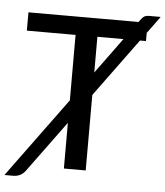

<svg xmlns="http://www.w3.org/2000/svg" viewBox="-80 -799 778 903"><g transform="rotate(5 308.5 -347.5)"><path d="M353.5 -630.9V-462.4L476.6 -630.9ZM583 -630.9H554.7L353.5 -356.4V0H250.5V-215.8L73.7 25.4Q52.2 54.7 15.6 54.7H-25.4L250.5 -321.8V-630.9H20.5V-717.3H540Q555.2 -738.8 563.7 -744.4Q572.3 -750 588.9 -750H642.1L583 -669.4Z"/></g></svg>

Font: Lato-Medium
Style: Regular
Weight: 500
Designer: Lukasz Dziedzic
Foundry: tyPoland Lukasz Dziedzic
Version: Version 2.006; 2014-01-15